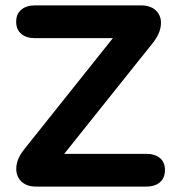

<svg xmlns="http://www.w3.org/2000/svg" viewBox="-20 -690 651 710"><path d="M69.3 -137.6 433 -593.6V-548.9H109Q77.5 -548.9 58.7 -564.7Q39.8 -580.6 39.8 -609.8Q39.8 -638.3 58.7 -654.2Q77.5 -670 109 -670H502Q538.3 -670 558.1 -649.7Q577.8 -629.5 574.9 -597.5Q572 -565.5 546.1 -532.4L182.4 -77.2V-121.1H521Q552.5 -121.1 571.2 -105.7Q590 -90.2 590 -61Q590 -31.7 571.2 -15.8Q552.5 0 521 0H113.4Q77.1 0 57.3 -20.7Q37.6 -41.3 40.5 -73.3Q43.4 -105.3 69.3 -137.6Z"/></svg>

Font: SN Pro Thin
Style: Regular
Weight: 200
Designer: Tobias Whetton
Foundry: Supernotes
Version: Version 1.003;Glyphs 3.3 (3324)